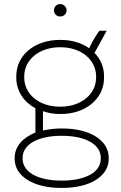

<svg xmlns="http://www.w3.org/2000/svg" viewBox="-20 -721 595 943"><path d="M276 -640C293 -640 307 -653 307 -670C307 -687 293 -701 276 -701C258 -701 245 -687 245 -670C245 -653 258 -640 276 -640ZM60 -339C60 -274 97 -220 154 -189V-70C93 -46 52 -2 52 54V59C52 146 146 202 280 202H286C420 202 514 146 514 59V54C514 -33 420 -90 286 -90H280C248 -90 218 -86 191 -80V-175C216 -166 244 -161 274 -161H278C401 -161 491 -236 491 -339V-347C491 -392 474 -431 444 -461L504 -570H468C446 -539 432 -514 418 -484C381 -510 333 -525 278 -525H274C150 -525 60 -450 60 -347ZM99 -346C99 -428 173 -489 275 -489H277C378 -489 452 -428 452 -346V-340C452 -258 378 -197 277 -197H274C173 -197 99 -258 99 -340ZM91 54C91 -12 167 -54 281 -54H285C399 -54 475 -12 475 54V58C475 125 400 166 285 166H281C167 166 91 125 91 58Z"/></svg>

Font: Fixel Display ExtraLight
Style: Regular
Weight: 200
Designer: AlfaBravo + MacPaw
Foundry: Kyrylo Tkachov, Marchela Mozhyna, Serhii Makarenko, Maria Weinstein, Zakhar Kryvoshyya
Version: Version 1.211